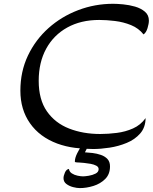

<svg xmlns="http://www.w3.org/2000/svg" viewBox="-20 -757 794 998"><path d="M464.8 17.6Q418.5 17.6 370.1 11.5Q321.8 5.4 277.8 -10.7Q186 -44.9 136 -116.2Q85.9 -187.5 85.9 -285.6Q85.9 -385.3 125.2 -468Q164.6 -550.8 232.2 -611.1Q299.8 -671.4 386.5 -704.3Q473.1 -737.3 568.4 -737.3Q588.9 -737.3 620.1 -734.4Q651.4 -731.4 681.9 -722.7Q712.4 -713.9 733.2 -696.3Q753.9 -678.7 753.9 -649.9Q753.9 -633.8 746.8 -610.6Q739.7 -587.4 726.1 -578.1Q700.7 -610.4 661.1 -626.5Q621.6 -642.6 577.6 -647.9Q533.7 -653.3 495.6 -653.3Q400.4 -653.3 329.6 -614Q258.8 -574.7 220 -503.7Q181.2 -432.6 181.2 -336.9Q181.2 -239.3 223.9 -178.2Q266.6 -117.2 339.1 -88.9Q411.6 -60.5 501 -60.5Q542.5 -60.5 587.2 -66.2Q631.8 -71.8 671.4 -89.4Q710.9 -106.9 736.8 -143.1Q736.3 -94.7 708.7 -63.2Q681.2 -31.7 638.7 -14.2Q596.2 3.4 549.6 10.5Q502.9 17.6 464.8 17.6ZM395 220.7Q379.9 220.7 359.9 215.6Q339.8 210.4 325 199.2Q310.1 188 310.1 168.9Q310.1 157.2 317.4 140.1Q324.7 123 338.4 121.1Q340.3 135.7 353.5 144.3Q366.7 152.8 383.3 156.2Q399.9 159.7 411.6 159.7Q422.4 159.7 441.7 156.5Q460.9 153.3 476.8 145.3Q492.7 137.2 492.7 122.1Q492.7 110.8 480.5 104.2Q468.3 97.7 450.7 94.5Q433.1 91.3 417 89.8Q400.9 88.4 393.6 87.9Q390.1 87.4 379.6 87.2Q369.1 86.9 369.1 83Q369.1 64 381.3 39.6Q393.6 15.1 409.4 -8.3Q425.3 -31.7 435.1 -47.9H463.4Q452.6 -27.3 442.6 -6.3Q432.6 14.6 421.4 34.7Q439 35.6 461.2 38.3Q483.4 41 504.2 48.1Q524.9 55.2 538.3 69.3Q551.8 83.5 551.8 107.9Q551.8 148.4 526.9 173.3Q502 198.2 465.6 209.5Q429.2 220.7 395 220.7Z"/></svg>

Font: Lumanosimo
Style: Regular
Weight: 400
Designer: The DocRepair Project, Eduardo Rodriguez Tunni
Foundry: Google
Version: Version 1.010